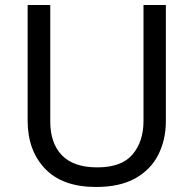

<svg xmlns="http://www.w3.org/2000/svg" viewBox="-20 -734 771 764"><path d="M640 -252Q640 -178 610 -118.5Q580 -59 518.5 -24.5Q457 10 362 10Q229 10 159.5 -62.5Q90 -135 90 -254V-714H180V-251Q180 -164 226.5 -116Q273 -68 367 -68Q464 -68 507.5 -119.5Q551 -171 551 -252V-714H640Z"/></svg>

Font: Noto Sans
Style: Regular
Weight: 400
Designer: Monotype Design Team
Foundry: Monotype Imaging Inc.
Version: Version 2.007